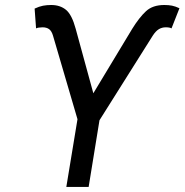

<svg xmlns="http://www.w3.org/2000/svg" viewBox="-20 -737 728 757"><path d="M241.5 0 285.5 -267 188.9 -596.6Q183.6 -614.7 173.7 -622Q163.7 -629.3 147.7 -629.3Q141.3 -629.3 133.3 -628.2Q125.4 -627.1 122.2 -625L116.5 -703.1Q134.6 -711.6 149.7 -714.5Q164.8 -717.3 181.8 -717.3Q217 -717.3 240.2 -698.2Q263.5 -679 278.4 -623.6L348 -369.3L501.4 -623.6Q529.1 -668.3 555.6 -692.8Q582 -717.3 627.8 -717.3Q644.9 -717.3 658.2 -714.7Q671.5 -712 687.5 -704.5L656.2 -625Q649.9 -629.3 633.5 -629.3Q618.6 -629.3 606.4 -622Q594.1 -614.7 582.4 -596.6L372.2 -262.8L329.5 0Z"/></svg>

Font: Inter UI
Style: Italic
Weight: 400
Italic angle: -9.39999°
Designer: Rasmus Andersson
Foundry: rsms
Version: 3.2;8d6f07862